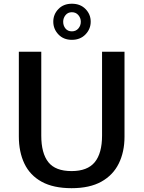

<svg xmlns="http://www.w3.org/2000/svg" viewBox="-20 -985 760 1015"><path d="M358.4 9.8Q262.2 9.8 200.4 -24.2Q138.7 -58.1 109.1 -119.9Q79.6 -181.6 79.6 -263.7V-711.4H198.2V-268.1Q198.2 -174.8 235.6 -127.7Q272.9 -80.6 358.4 -80.6Q442.4 -80.6 481 -127.7Q519.5 -174.8 519.5 -268.6V-711.4H638.2V-262.2Q638.2 -182.1 607.9 -120.6Q577.6 -59.1 515.9 -24.7Q454.1 9.8 358.4 9.8ZM359.9 -774.4Q315.9 -774.4 288.8 -803Q261.7 -831.5 261.7 -870.6Q261.7 -909.2 288.8 -937.3Q315.9 -965.3 359.9 -965.3Q404.8 -965.3 432.1 -937.3Q459.5 -909.2 459.5 -870.6Q459.5 -831.5 431.9 -803Q404.3 -774.4 359.9 -774.4ZM359.9 -819.3Q381.3 -819.3 394.3 -834.5Q407.2 -849.6 407.2 -870.1Q407.2 -889.6 394.3 -905Q381.3 -920.4 359.9 -920.4Q338.9 -920.4 326.4 -905Q314 -889.6 314 -870.1Q314 -849.1 326.2 -834.2Q338.4 -819.3 359.9 -819.3Z"/></svg>

Font: Comme Medium
Style: Regular
Weight: 500
Version: Version 1.000;gftools[0.9.27]